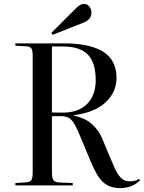

<svg xmlns="http://www.w3.org/2000/svg" viewBox="-20 -953 740 987"><path d="M599 14Q546 14 513.5 -13.5Q481 -41 450 -114L402 -229Q382 -278 368 -305.5Q354 -333 337.5 -344.5Q321 -356 292 -356Q279 -356 268 -356Q257 -356 247 -355V-65Q247 -39 254.5 -27.5Q262 -16 284 -15L354 -12V0H59V-12L117 -16Q136 -18 142 -28.5Q148 -39 148 -67V-668Q148 -693 141.5 -703.5Q135 -714 115 -715L59 -718V-730H310Q442 -730 510.5 -687Q579 -644 579 -552Q579 -480 523.5 -427.5Q468 -375 360 -361V-358Q417 -347 452.5 -315Q488 -283 504 -244L542 -153Q556 -119 569.5 -89Q583 -59 600.5 -40Q618 -21 645 -21Q660 -21 672 -23.5Q684 -26 694 -33L700 -26Q659 14 599 14ZM303 -374Q383 -374 427.5 -418.5Q472 -463 472 -540Q472 -631 431.5 -672.5Q391 -714 303 -714H247V-375Q266 -374 279.5 -374Q293 -374 303 -374ZM251 -774 244 -784 370 -910Q393 -933 410 -933Q429 -933 439.5 -919Q450 -905 450 -888Q450 -853 410 -837Z"/></svg>

Font: Literata 72pt
Style: Regular
Weight: 400
Designer: Latin by Veronika Burian and Jose Scaglione. Greek by Irene Vlachou. Cyrillic by Vera Evstafieva.
Foundry: TypeTogether
Version: Version 3.002